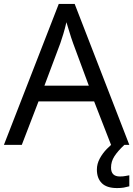

<svg xmlns="http://www.w3.org/2000/svg" viewBox="-20 -737 679 977"><path d="M545 0 459 -221H176L91 0H0L279 -717H360L638 0ZM352 -517Q349 -525 342 -546Q335 -567 328.5 -589.5Q322 -612 318 -624Q311 -593 302 -563.5Q293 -534 287 -517L206 -301H432ZM545 116Q545 161 590 161Q607 161 618.5 158.5Q630 156 638 155V211Q624 215 610 217.5Q596 220 576 220Q523 220 498 195Q473 170 473 126Q473 97 487.5 70Q502 43 523.5 21Q545 -1 565 -15L613 0Q579 32 562 58.5Q545 85 545 116Z"/></svg>

Font: Noto Sans Tamil Supplement
Style: Regular
Weight: 400
Designer: Ek Type
Foundry: Ek Type
Version: Version 2.001; ttfautohint (v1.8.4.7-5d5b)